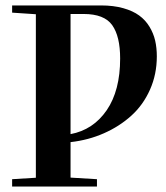

<svg xmlns="http://www.w3.org/2000/svg" viewBox="-20 -683 606 703"><path d="M24.4 0V-26.9L111.3 -32.2V-630.9L24.4 -636.7V-663.1H349.6Q395.5 -663.1 431.2 -653.1Q466.8 -643.1 489.7 -626.2Q512.7 -609.4 527.3 -585.2Q542 -561 548.1 -534.4Q554.2 -507.8 554.2 -476.6Q554.2 -411.1 529.3 -355Q504.4 -298.8 460.9 -259.5Q417.5 -220.2 360.6 -195.1Q303.7 -169.9 238.3 -162.6V-32.7L335 -26.9V0ZM286.1 -631.8H238.3V-191.9Q321.3 -207.5 370.6 -279.3Q419.9 -351.1 419.9 -468.8Q419.9 -549.8 390.9 -590.8Q361.8 -631.8 286.1 -631.8Z"/></svg>

Font: Elstob 18pt SemiBold
Style: Regular
Weight: 600
Designer: Peter S. Baker
Version: Version 1.015